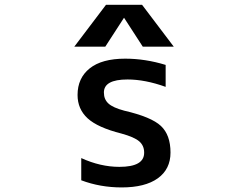

<svg xmlns="http://www.w3.org/2000/svg" viewBox="-20 -781 1040 811"><path d="M518.6 -445.3Q418 -445.3 418.9 -389.6Q418.9 -361.3 438 -343.8Q457 -326.2 504.9 -313.5Q619.1 -287.1 659.7 -249Q700.2 -210.9 700.2 -136.7Q700.2 -66.4 646.5 -27.8Q592.8 10.7 494.1 10.7Q403.3 10.7 323.2 -19.5V-113.3Q404.3 -76.2 484.4 -76.2Q589.8 -76.2 588.9 -136.7Q588.9 -166 567.9 -184.1Q546.9 -202.1 493.2 -216.8Q392.6 -242.2 350.1 -281.2Q307.6 -320.3 307.6 -379.9Q307.6 -451.2 358.9 -492.2Q410.2 -533.2 508.8 -533.2Q593.8 -533.2 679.7 -506.8V-414.1Q592.8 -445.3 518.6 -445.3ZM503.9 -706.1 424.8 -584H293.9L427.7 -760.7H580.1L713.9 -584H583Z"/></svg>

Font: GenEi Gothic M SemiBold
Style: Regular
Weight: 500
Designer: o_tamon (Modified); [Source Han Sans]
Ryoko NISHIZUKA  (kana & ideographs); Paul D. Hunt (Latin, Greek & Cyrillic); Wenl
Version: Version 1.1a;Original Version 1.004